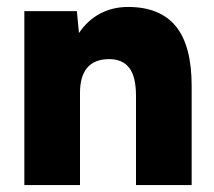

<svg xmlns="http://www.w3.org/2000/svg" viewBox="-20 -532 614 552"><path d="M50 -500H201L207 -437Q232 -474 268 -493Q304 -512 348 -512Q440 -512 485.5 -456.5Q531 -401 531 -285V0H371V-256Q371 -312 351.5 -337Q332 -362 294 -362Q252 -362 231 -337.5Q210 -313 210 -265V0H50Z"/></svg>

Font: Oak Sans ExtraBold
Style: Regular
Weight: 800
Designer: Erik Kennedy, Walven
Foundry: Erik Kennedy, Walven
Version: Version 1.000